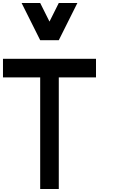

<svg xmlns="http://www.w3.org/2000/svg" viewBox="-20 -1270 790 1290"><path d="M625 -875V-750H375V0H250V-750H0V-875ZM250 -1250 312.5 -1125 375 -1250H500L375 -1000H250L125 -1250Z"/></svg>

Font: CraftyPE
Style: Regular
Weight: 400
Designer: Erek Butcher
Foundry: Haunted Coop
Version: Version 0.018;April 4, 2024;FontCreator 15.0.0.2962 64-bit